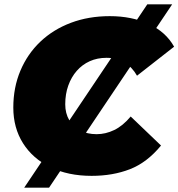

<svg xmlns="http://www.w3.org/2000/svg" viewBox="-20 -790 818 880"><path d="M91 70 655 -770H769L205 70ZM400 16Q292 16 211 -23.5Q130 -63 85.5 -133.5Q41 -204 41 -297Q41 -389 73.5 -466Q106 -543 165 -599Q224 -655 305 -685.5Q386 -716 483 -716Q584 -716 662 -680Q740 -644 778 -576L608 -443Q586 -482 551 -503.5Q516 -525 468 -525Q426 -525 391.5 -509.5Q357 -494 332 -465.5Q307 -437 293 -398Q279 -359 279 -312Q279 -271 297 -240Q315 -209 347.5 -192Q380 -175 423 -175Q464 -175 503.5 -194Q543 -213 579 -256L718 -123Q654 -45 575.5 -14.5Q497 16 400 16Z"/></svg>

Font: Montserrat Thin Black
Style: Italic
Weight: 900
Italic angle: -11.3°
Version: Version 9.000